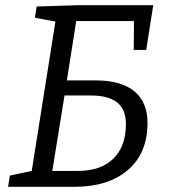

<svg xmlns="http://www.w3.org/2000/svg" viewBox="-20 -718 655 738"><path d="M11 0 18 -43 102 -61 193 -635 114 -650 121 -693 281 -698H569L542 -526H494L495 -637H273L237 -409H346Q446 -409 496.5 -367Q547 -325 547 -246Q547 -129 471.5 -64.5Q396 0 267 0ZM329 -351H228L181 -61H279Q368 -61 416 -108.5Q464 -156 464 -240Q464 -298 430 -324.5Q396 -351 329 -351Z"/></svg>

Font: Bitter
Style: Italic
Weight: 400
Italic angle: -9°
Designer: Sol Matas, and Bitter project Authors
Foundry: Sol Matas
Version: Version 2.001